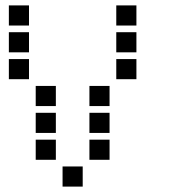

<svg xmlns="http://www.w3.org/2000/svg" viewBox="-20 -708 640 715"><path d="M14 -688Q13 -688 13 -688Q13 -688 13 -687V-614Q13 -613 13 -613Q13 -613 14 -613H87Q88 -613 88 -613Q88 -613 88 -614V-687Q88 -688 88 -688Q88 -688 87 -688ZM414 -688Q413 -688 413 -688Q413 -688 413 -687V-614Q413 -613 413 -613Q413 -613 414 -613H487Q488 -613 488 -613Q488 -613 488 -614V-687Q488 -688 488 -688Q488 -688 487 -688ZM14 -588Q13 -588 13 -588Q13 -588 13 -587V-514Q13 -513 13 -513Q13 -513 14 -513H87Q88 -513 88 -513Q88 -513 88 -514V-587Q88 -588 88 -588Q88 -588 87 -588ZM414 -588Q413 -588 413 -588Q413 -588 413 -587V-514Q413 -513 413 -513Q413 -513 414 -513H487Q488 -513 488 -513Q488 -513 488 -514V-587Q488 -588 488 -588Q488 -588 487 -588ZM14 -488Q13 -488 13 -488Q13 -488 13 -487V-414Q13 -413 13 -413Q13 -413 14 -413H87Q88 -413 88 -413Q88 -413 88 -414V-487Q88 -488 88 -488Q88 -488 87 -488ZM414 -488Q413 -488 413 -488Q413 -488 413 -487V-414Q413 -413 413 -413Q413 -413 414 -413H487Q488 -413 488 -413Q488 -413 488 -414V-487Q488 -488 488 -488Q488 -488 487 -488ZM114 -388Q113 -388 113 -388Q113 -388 113 -387V-314Q113 -313 113 -313Q113 -313 114 -313H187Q188 -313 188 -313Q188 -313 188 -314V-387Q188 -388 188 -388Q188 -388 187 -388ZM314 -388Q313 -388 313 -388Q313 -388 313 -387V-314Q313 -313 313 -313Q313 -313 314 -313H387Q388 -313 388 -313Q388 -313 388 -314V-387Q388 -388 388 -388Q388 -388 387 -388ZM114 -288Q113 -288 113 -288Q113 -288 113 -287V-214Q113 -213 113 -213Q113 -213 114 -213H187Q188 -213 188 -213Q188 -213 188 -214V-287Q188 -288 188 -288Q188 -288 187 -288ZM314 -288Q313 -288 313 -288Q313 -288 313 -287V-214Q313 -213 313 -213Q313 -213 314 -213H387Q388 -213 388 -213Q388 -213 388 -214V-287Q388 -288 388 -288Q388 -288 387 -288ZM114 -188Q113 -188 113 -188Q113 -188 113 -187V-114Q113 -113 113 -113Q113 -113 114 -113H187Q188 -113 188 -113Q188 -113 188 -114V-187Q188 -188 188 -188Q188 -188 187 -188ZM314 -188Q313 -188 313 -188Q313 -188 313 -187V-114Q313 -113 313 -113Q313 -113 314 -113H387Q388 -113 388 -113Q388 -113 388 -114V-187Q388 -188 388 -188Q388 -188 387 -188ZM214 -88Q213 -88 213 -88Q213 -88 213 -87V-14Q213 -13 213 -13Q213 -13 214 -13H287Q288 -13 288 -13Q288 -13 288 -14V-87Q288 -88 288 -88Q288 -88 287 -88Z"/></svg>

Font: Doto Black
Style: Bold
Weight: 700
Monospace: yes
Version: Version 1.000